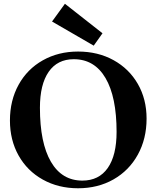

<svg xmlns="http://www.w3.org/2000/svg" viewBox="-20 -992 846 1028"><path d="M33.2 -347Q33.2 -454 79.5 -538Q125.7 -622 209.1 -669Q292.5 -716 397.9 -716Q504.4 -716 587.8 -670Q671.2 -624 718 -542.5Q764.8 -461 764.8 -357Q764.8 -249 718 -164Q671.2 -79 587.8 -31.5Q504.4 16 397.9 16Q292.5 16 209.1 -30.5Q125.7 -77 79.5 -159.5Q33.2 -242 33.2 -347ZM604.2 -286Q604.2 -473.4 544.9 -574.2Q485.6 -675 375 -675Q287.5 -675 240.6 -607.5Q193.8 -540 193.8 -415Q193.8 -227 252.6 -126Q311.4 -25 421 -25Q509.5 -25 556.9 -92.5Q604.2 -160 604.2 -286ZM258.6 -876.8 327.6 -971.8 528.8 -813.8 481.8 -747.6Z"/></svg>

Font: Wittgenstein
Style: Regular
Weight: 400
Designer: Jörg Drees
Foundry: Jörg Drees
Version: Version 1.003;Glyphs 3.1.2 (3151)